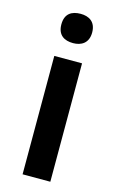

<svg xmlns="http://www.w3.org/2000/svg" viewBox="-117 -800 517 849"><g transform="rotate(15 141.5 -376.0)"><path d="M143 -752C103 -752 72 -735 72 -685C72 -636 103 -618 143 -618C180 -618 213 -636 213 -685C213 -735 180 -752 143 -752ZM205 -542H78V0H205Z"/></g></svg>

Font: Noto Sans Georgian SemiBold
Style: Regular
Weight: 600
Designer: Monotype Design Team, Akaki Razmadze
Foundry: Google LLC
Version: Version 2.005